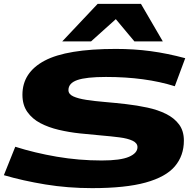

<svg xmlns="http://www.w3.org/2000/svg" viewBox="-33 -963 1009 993"><path d="M925 -662 871 -517Q719 -565 515 -565Q413 -565 367 -549Q321 -533 321 -497Q321 -476 346 -464.5Q371 -453 413.5 -446.5Q456 -440 509.5 -435.5Q563 -431 619.5 -424.5Q676 -418 729.5 -406.5Q783 -395 825.5 -374Q868 -353 893 -319.5Q918 -286 918 -236Q918 -158 871.5 -103Q825 -48 720.5 -19Q616 10 443 10Q318 10 202 -9Q86 -28 -13 -57L46 -204Q147 -172 261 -152.5Q375 -133 493 -133Q590 -133 634 -152Q678 -171 678 -202Q678 -223 653 -235Q628 -247 585.5 -252.5Q543 -258 490 -262.5Q437 -267 380.5 -273Q324 -279 271 -291.5Q218 -304 176 -326Q134 -348 108.5 -384Q83 -420 83 -473Q83 -588 197.5 -649Q312 -710 566 -710Q660 -710 746 -698.5Q832 -687 925 -662ZM289 -749 472 -943H696L809 -749H662L566 -864L438 -749Z"/></svg>

Font: Georama ExtraExtended
Style: Bold Italic
Weight: 700
Width: 8
Italic angle: -9°
Designer: Jean-Baptiste Levee
Foundry: Production Type
Version: Version 1.000